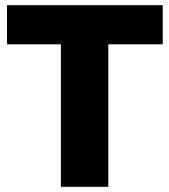

<svg xmlns="http://www.w3.org/2000/svg" viewBox="-20 -721 654 741"><path d="M7 -701H608V-550H398V0H215V-550H7Z"/></svg>

Font: Montserrat arm2
Style: Bold
Weight: 700
Designer: Julieta Ulanovsky
Foundry: Julieta Ulanovsky
Version: Version 6.000